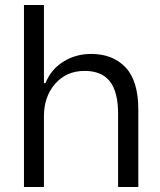

<svg xmlns="http://www.w3.org/2000/svg" viewBox="-20 -749 640 769"><path d="M76 0V-729H156V-416H162Q185 -472 234.5 -502.5Q284 -533 345 -533Q432 -533 483 -479Q534 -425 534 -309V0H453V-293Q453 -381 420 -423Q387 -465 319 -465Q246 -465 201 -413.5Q156 -362 156 -284V0Z"/></svg>

Font: Mona Sans
Style: Regular
Weight: 400
Designer: Deni Anggara
Foundry: GitHub
Version: Version 2.000;Glyphs 3.2.3 (3260)